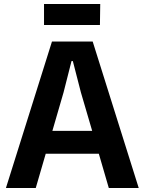

<svg xmlns="http://www.w3.org/2000/svg" viewBox="-20 -933 718 953"><path d="M9.5 0 238 -727H440L668.5 0H520L470.5 -170H207L157.5 0ZM295.5 -474.5 240 -283.5H437.5L381.5 -474.5L341.5 -630H335ZM198.5 -809V-913H477.5L476 -809Z"/></svg>

Font: Spline Sans SemiBold
Style: Regular
Weight: 600
Designer: Eben Sorkin, Mirko Velimirovic
Foundry: Sorkin Type
Version: Version 1.000; ttfautohint (v1.8.3)